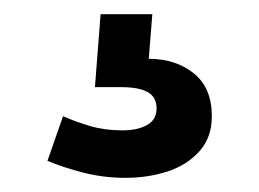

<svg xmlns="http://www.w3.org/2000/svg" viewBox="-20 -41 366 271"><path d="M157 210Q126 210 97 202.5Q68 195 47 186L69 123Q87 131 107.5 137Q128 143 153 143Q174 143 187.5 135.5Q201 128 201 112Q201 96 188.5 89Q176 82 151 82H114L122 -21H195L190 42Q228 42 253.5 62.5Q279 83 279 123Q279 153 261.5 172.5Q244 192 216.5 201Q189 210 157 210Z"/></svg>

Font: Space Grotesk Light Medium
Style: Regular
Weight: 500
Version: Version 2.000